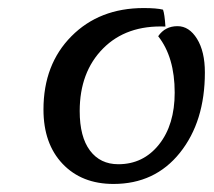

<svg xmlns="http://www.w3.org/2000/svg" viewBox="-20 -790 531 477"><path d="M262 -333Q183 -333 135.5 -383Q88 -433 88 -518Q88 -630 157.5 -700Q227 -770 337 -770Q369 -770 385 -766Q389 -755 391 -724Q294 -728 236 -669.5Q178 -611 178 -514Q178 -450 203.5 -416Q229 -382 274 -382Q336 -382 375 -431Q414 -480 414 -560Q414 -648 373 -700Q390 -725 421 -725Q450 -725 469.5 -693.5Q489 -662 489 -610Q489 -488 427 -410.5Q365 -333 262 -333Z"/></svg>

Font: Lemonada Light
Style: Regular
Weight: 300
Designer: Mohamed Gaber (Arabic), Eduardo Tunni (Latin)
Foundry: Kief Type Foundry
Version: Version 4.004